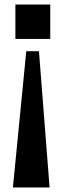

<svg xmlns="http://www.w3.org/2000/svg" viewBox="-20 -672 277 848"><path d="M37 156 96 -446H152L199 156ZM48 -500V-652H202V-500Z"/></svg>

Font: Oswald
Style: Bold
Weight: 700
Designer: Vernon Adams
Foundry: Vernon Adams
Version: Version 4.103;gftools[0.9.33.dev8+g029e19f]